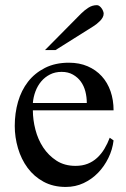

<svg xmlns="http://www.w3.org/2000/svg" viewBox="-20 -721 497 756"><path d="M427.2 -168Q422.9 -131.8 406.7 -98.9Q390.6 -65.9 366 -40.5Q341.3 -15.1 309.1 0Q276.9 15.1 238.8 15.1Q189.5 15.1 151.6 -5.4Q113.8 -25.9 88.6 -60.1Q63.5 -94.2 50.8 -137.5Q38.1 -180.7 38.1 -225.1Q38.1 -275.4 51 -320.3Q64 -365.2 90.3 -399.2Q116.7 -433.1 157 -453.6Q197.3 -474.1 251.5 -474.1Q292.5 -474.1 325.2 -460Q357.9 -445.8 380.6 -420.9Q403.3 -396 415.3 -361.6Q427.2 -327.1 427.2 -286.6H109.4Q109.4 -249.5 119.4 -210.7Q129.4 -171.9 150.1 -140.4Q170.9 -108.9 202.4 -88.4Q233.9 -67.9 277.3 -67.9Q304.2 -67.9 325.2 -76.2Q346.2 -84.5 362.5 -99.6Q378.9 -114.7 391.1 -135Q403.3 -155.3 412.1 -178.7ZM321.8 -315.4Q321.8 -338.9 316.2 -360.8Q310.5 -382.8 298.3 -399.7Q286.1 -416.5 267.3 -427.2Q248.5 -438 222.7 -438Q196.8 -438 176.8 -427.7Q156.7 -417.5 142.3 -400.4Q127.9 -383.3 119.6 -361.1Q111.3 -338.9 109.4 -315.4ZM388.2 -667.5Q388.2 -659.2 384 -651.9Q379.9 -644.5 373.5 -638.2Q367.2 -631.8 360.4 -626.5Q353.5 -621.1 347.2 -617.2L198.7 -523.9H157.2L299.3 -667.5Q312 -680.2 327.6 -690.4Q343.3 -700.7 361.8 -700.7Q366.7 -700.7 371.3 -697.3Q376 -693.8 379.6 -689Q383.3 -684.1 385.7 -678Q388.2 -671.9 388.2 -667.5Z"/></svg>

Font: Simplified Naskh
Style: Regular
Weight: 400
Designer: SIL International
Foundry: Arabeyes
Version: 1.02_alpha